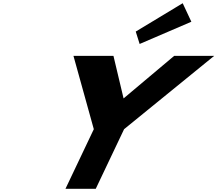

<svg xmlns="http://www.w3.org/2000/svg" viewBox="-20 -1172 1349 1192"><path d="M822.7 -976 846.9 -899 1168 -1037 1114.2 -1152ZM436.1 -825 562.4 -370 386.5 0H574.5L750.4 -370L1309.4 -825H1061.1L747.2 -561L684.4 -825Z"/></svg>

Font: Hussar
Style: BdSuprExtOblFive
Weight: 700
Foundry: Cannot Into Space Fonts
Version: Version 2.00